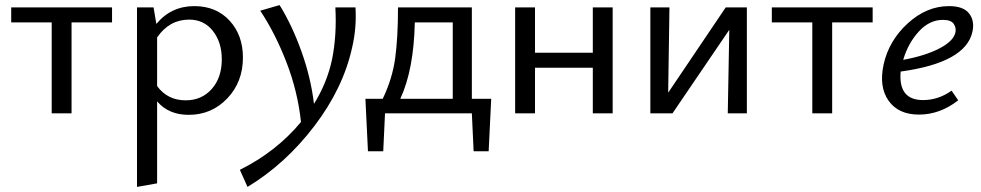

<svg xmlns="http://www.w3.org/2000/svg" viewBox="-20 -445 3852 754"><path d="M420 -416V-357H261V0H183V-357H24V-416Z M743 -421Q829 -421 881.5 -364Q934 -307 934 -219Q934 -123 872.5 -58.5Q811 6 721 6Q642 6 597 -47V275L518 289V-416H583L594 -351Q652 -421 743 -421ZM709 -51Q772 -51 811.5 -95.5Q851 -140 851 -212Q851 -279 816 -323.5Q781 -368 723 -368Q645 -368 597 -298V-107Q638 -51 709 -51Z M1376 -416Q1381 -337 1363 -259Q1328 -99 1214.5 50Q1101 199 952 289L922 222Q1066 150 1162 34Q1149 -87 1104.5 -201.5Q1060 -316 1002 -403L1078 -425Q1127 -346 1164 -242.5Q1201 -139 1213 -37Q1265 -121 1284 -212Q1303 -306 1297 -416Z M1833 -57H1909L1899 149H1840L1833 0H1492L1485 149H1425L1415 -57H1483Q1521 -136 1532 -217Q1543 -298 1543 -416H1833ZM1552 -57H1758V-357H1609Q1605 -171 1552 -57Z M2308 -416H2386V0H2308V-179H2081V0H2003V-416H2081V-238H2308Z M2913 -416V0H2838L2844 -328L2621 0H2534V-416H2609L2604 -81L2830 -416Z M3407 -416V-357H3248V0H3170V-357H3011V-416Z M3707 -421Q3763 -421 3785.5 -392.5Q3808 -364 3799 -321Q3773 -199 3517 -164Q3507 -52 3605 -52Q3665 -52 3717 -89L3743 -51Q3671 5 3589 5Q3508 5 3469.5 -49.5Q3431 -104 3450 -192Q3471 -286 3545 -353.5Q3619 -421 3707 -421ZM3732 -318Q3736 -335 3725.5 -351Q3715 -367 3683 -367Q3630 -367 3588 -321Q3546 -275 3527 -210Q3614 -226 3669.5 -255Q3725 -284 3732 -318Z"/></svg>

Font: EauTest Medium
Style: Italic
Weight: 500
Italic angle: -12°
Designer: Christian Thalmann (Catharsis Fonts)
Version: Version 0.001;PS 000.001;hotconv 1.0.88;makeotf.lib2.5.64775